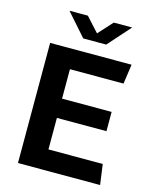

<svg xmlns="http://www.w3.org/2000/svg" viewBox="-129 -972 858 1059"><g transform="rotate(15 300.0 -442.5)"><path d="M77 0V-686H542L526 -574H220V-406H503V-296H220V-116H530L546 0ZM247 -757 134 -885H239L330 -785H296L387 -885H492L378 -757Z"/></g></svg>

Font: Chivo Mono Medium SemiBold
Style: Regular
Weight: 600
Monospace: yes
Version: Version 1.008